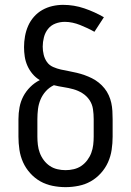

<svg xmlns="http://www.w3.org/2000/svg" viewBox="-20 -763 540 791"><path d="M250 8Q223 8 196 2.5Q169 -3 146 -16Q123 -29 104.5 -49.5Q86 -70 75 -94.5Q64 -119 60 -146Q56 -173 56 -200V-272Q56 -297 60.5 -321Q65 -345 76 -366Q87 -387 104.5 -404.5Q122 -422 144 -433Q127 -443 114 -458.5Q101 -474 93 -492Q85 -510 82 -529.5Q79 -549 79 -569Q79 -591 83 -613.5Q87 -636 96 -656.5Q105 -677 120 -694Q135 -711 154.5 -722Q174 -733 196 -738Q218 -743 240 -743Q285 -743 327.5 -728.5Q370 -714 408 -692L369 -632Q355 -640 340 -647Q325 -654 310 -660Q295 -666 279 -669.5Q263 -673 247 -673Q227 -673 208.5 -666Q190 -659 178 -644Q166 -629 161 -609.5Q156 -590 156 -571Q156 -554 160 -537.5Q164 -521 173.5 -507.5Q183 -494 199 -487Q215 -480 231 -476.5Q247 -473 263.5 -470Q280 -467 296.5 -463Q313 -459 328.5 -453.5Q344 -448 359 -440.5Q374 -433 387 -422.5Q400 -412 410.5 -399Q421 -386 428 -370.5Q435 -355 438.5 -339Q442 -323 443 -306Q444 -289 444 -272V-200Q444 -173 440 -146Q436 -119 425 -94.5Q414 -70 395.5 -49.5Q377 -29 354 -16Q331 -3 304 2.5Q277 8 250 8ZM250 -62Q267 -62 284 -66Q301 -70 315 -79.5Q329 -89 339.5 -103Q350 -117 356 -133Q362 -149 364 -166Q366 -183 366 -200V-272Q366 -293 363 -313.5Q360 -334 348.5 -351Q337 -368 319.5 -379Q302 -390 282 -395.5Q262 -401 242 -404Q222 -407 202 -412Q183 -403 169 -387.5Q155 -372 147 -353Q139 -334 136.5 -313.5Q134 -293 134 -272V-200Q134 -183 136 -166Q138 -149 144 -133Q150 -117 160.5 -103Q171 -89 185 -79.5Q199 -70 216 -66Q233 -62 250 -62Z"/></svg>

Font: Iosevka SS18
Style: Regular
Weight: 400
Monospace: yes
Designer: Belleve Invis
Foundry: Belleve Invis
Version: Version 25.1.1; ttfautohint (v1.8.4)